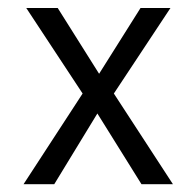

<svg xmlns="http://www.w3.org/2000/svg" viewBox="-20 -475 460 489"><path d="M340.3 -5.9H420.4L270 -236.8L414.1 -454.6H337.9L232.4 -287.1L127 -454.6H46.9L190.4 -236.8L40 -5.9H118.2L228 -186Z"/></svg>

Font: Meera New
Style: Regular
Weight: 400
Designer: Hussain K H
Foundry: RIT
Version: 1.4.1